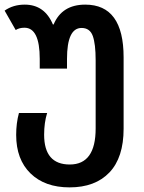

<svg xmlns="http://www.w3.org/2000/svg" viewBox="-22 -571 624 831"><path d="M279 240Q390 240 451.5 175.5Q513 111 513 -14V-323Q513 -551 347 -551Q246 -551 210 -465H207Q171 -551 85 -551Q35 -551 -2 -525L46 -441Q61 -451 84 -451Q150 -451 150 -316V-274H268V-316Q268 -450 331 -450Q367 -450 379.5 -415.5Q392 -381 392 -310V-15Q392 141 280 141Q169 141 169 12Q169 -40 182 -82H60Q48 -38 48 13Q48 119 110 179.5Q172 240 279 240Z"/></svg>

Font: Noto Sans Georgian SemiCondensed Semi
Style: Regular
Weight: 600
Width: 4
Designer: Monotype Design Team
Foundry: Monotype Imaging Inc.
Version: Version 1.901